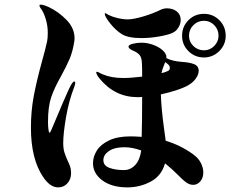

<svg xmlns="http://www.w3.org/2000/svg" viewBox="-20 -798 1040 832"><path d="M306 -439Q306 -433 302 -422Q278 -360 266 -289.5Q254 -219 254 -179Q254 -154 259 -138Q264 -122 273 -102Q280 -88 284 -76Q288 -64 288 -48Q288 -21 272 -3.5Q256 14 232 14Q197 14 167 -31Q114 -109 114 -245Q114 -317 126.5 -383Q139 -449 163 -536Q176 -582 184 -618Q187 -631 187 -655Q187 -686 179 -713Q171 -740 161 -755Q159 -758 155 -764Q151 -770 151 -774Q151 -778 156 -778Q168 -778 192 -767Q234 -747 268.5 -711.5Q303 -676 303 -632Q303 -623 302 -619Q295 -574 281.5 -542.5Q268 -511 245 -469Q216 -418 202 -377Q188 -336 188 -270Q188 -250 190 -236.5Q192 -223 194 -223Q197 -223 201 -231.5Q205 -240 211 -255Q226 -292 252.5 -353Q279 -414 285 -425Q296 -445 302 -445Q306 -445 306 -439ZM434 -738Q434 -741 436 -741Q438 -741 443.5 -737.5Q449 -734 451 -733Q467 -725 490 -719.5Q513 -714 534 -714Q557 -714 600 -726.5Q643 -739 679 -757Q691 -762 702 -762Q729 -762 746 -748.5Q763 -735 763 -712Q763 -694 752.5 -677.5Q742 -661 724 -654Q705 -646 667 -639.5Q629 -633 593 -633Q535 -633 508 -650Q482 -666 458 -696Q434 -726 434 -738ZM958 -643Q958 -604 930 -576.5Q902 -549 864 -549Q824 -549 796.5 -576.5Q769 -604 769 -643Q769 -683 796.5 -710.5Q824 -738 864 -738Q903 -738 930.5 -710.5Q958 -683 958 -643ZM927 -643Q927 -670 908.5 -689Q890 -708 864 -708Q837 -708 818 -689Q799 -670 799 -643Q799 -617 818 -598.5Q837 -580 864 -580Q890 -580 908.5 -599Q927 -618 927 -643ZM861 -51Q861 -27 848 -12Q835 3 817 3Q801 3 785.5 -8.5Q770 -20 750 -41Q726 -65 705 -82L695 -90Q680 -36 633 -11Q586 14 532 14Q465 14 424 -16Q383 -46 383 -91Q383 -119 399.5 -145.5Q416 -172 452.5 -189.5Q489 -207 545 -207Q564 -207 594 -205Q596 -285 596 -378Q589 -377 576 -377Q478 -377 412 -457Q406 -464 401.5 -472Q397 -480 397 -484Q397 -487 400 -487Q404 -487 411.5 -482.5Q419 -478 425 -476Q462 -460 514 -460Q548 -460 596 -466Q596 -506 595 -524Q594 -549 585 -559.5Q576 -570 560 -577Q537 -586 537 -596Q537 -604 556 -608.5Q575 -613 592 -613Q619 -613 644.5 -603.5Q670 -594 685.5 -579.5Q701 -565 701 -551V-546Q727 -533 766 -530Q801 -528 821 -520Q841 -512 841 -491Q841 -476 829.5 -459Q818 -442 798 -430Q780 -419 747 -408Q714 -397 677 -389Q679 -329 690 -247Q696 -205 698 -188Q762 -169 816 -130Q839 -114 850 -92.5Q861 -71 861 -51ZM696 -529Q683 -499 680 -481Q697 -485 709 -491Q716 -495 716 -504Q716 -514 705 -522ZM592 -146Q553 -160 519 -160Q476 -160 452 -143.5Q428 -127 428 -104Q428 -80 454.5 -70.5Q481 -61 517 -61Q545 -61 565.5 -82.5Q586 -104 592 -146Z"/></svg>

Font: Shippori Mincho ExtraBold
Style: Regular
Weight: 800
Designer: FONTDASU
Foundry: FONTDASU / Google Inc. / but / Adobe
Version: Version 3.110; ttfautohint (v1.8.3)